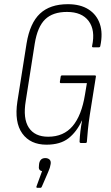

<svg xmlns="http://www.w3.org/2000/svg" viewBox="-20 -683 529 917"><path d="M202 8Q125 8 86.5 -45.5Q48 -99 63 -198L107 -476Q123 -573 171 -618Q219 -663 304 -663Q364 -663 403 -638Q442 -613 457 -568.5Q472 -524 459 -463Q458 -457 452 -457H425Q418 -457 420 -464Q436 -539 403.5 -582.5Q371 -626 300 -626Q232 -626 195.5 -590.5Q159 -555 146 -475L103 -201Q89 -117 117.5 -73.5Q146 -30 210 -30Q284 -30 327 -81Q370 -132 386 -232L395 -286H271Q265 -286 266 -293L270 -318Q271 -323 278 -323H432Q439 -323 438 -317L409 -135Q403 -95 400 -65Q397 -35 395 -7Q395 0 388 0H367Q360 0 360 -7Q361 -31 364 -56Q367 -81 372 -107H371Q346 -53 307 -22.5Q268 8 202 8ZM158 214Q153 214 154 208L181 134Q172 133 168 126.5Q164 120 166 108L167 98Q172 72 196 72Q209 72 216.5 79Q224 86 222 100L220 109Q219 116 216 123.5Q213 131 209 141L180 208Q178 214 173 214Z"/></svg>

Font: Sofia Sans Condensed ExtraLight
Style: Italic
Weight: 250
Italic angle: -9°
Version: Version 4.100